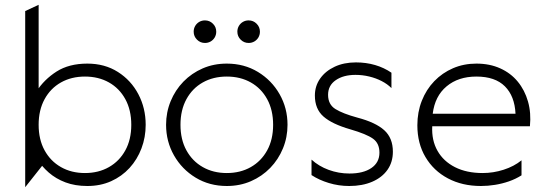

<svg xmlns="http://www.w3.org/2000/svg" viewBox="-20 -760 2270 800"><path d="M344 15Q293 15 253 0Q213 -15 183 -41.2Q153 -67.5 132 -101L161 -133V-76L85 20V-714L141 -740V-367L132 -379Q163.5 -428.5 215.5 -461.8Q267.5 -495 344 -495Q416.5 -495 471.2 -460.2Q526 -425.5 556.5 -367.5Q587 -309.5 587 -240Q587 -188 569.5 -141.8Q552 -95.5 519.8 -60.2Q487.5 -25 443 -5Q398.5 15 344 15ZM334 -39Q390.5 -39 434 -63.8Q477.5 -88.5 502.2 -133.5Q527 -178.5 527 -240Q527 -301.5 502.2 -346.8Q477.5 -392 434 -416.5Q390.5 -441 334 -441Q277.5 -441 234 -416.5Q190.5 -392 165.8 -346.8Q141 -301.5 141 -240Q141 -178.5 165.8 -133.5Q190.5 -88.5 234 -63.8Q277.5 -39 334 -39Z M925 15Q852.5 15 795.2 -19.8Q738 -54.5 705 -112.5Q672 -170.5 672 -240Q672 -292 691 -338.2Q710 -384.5 744.2 -419.8Q778.5 -455 824.5 -475Q870.5 -495 925 -495Q997.5 -495 1054.8 -460.2Q1112 -425.5 1145 -367.5Q1178 -309.5 1178 -240Q1178 -188 1159 -141.8Q1140 -95.5 1105.8 -60.2Q1071.5 -25 1025.5 -5Q979.5 15 925 15ZM925 -39Q981.5 -39 1025 -63.8Q1068.5 -88.5 1093.2 -133.5Q1118 -178.5 1118 -240Q1118 -301.5 1093.2 -346.8Q1068.5 -392 1025 -416.5Q981.5 -441 925 -441Q868.5 -441 825 -416.5Q781.5 -392 756.8 -346.8Q732 -301.5 732 -240Q732 -178.5 756.8 -133.5Q781.5 -88.5 825 -63.8Q868.5 -39 925 -39ZM834 -581Q814.5 -581 800.8 -594.8Q787 -608.5 787 -628Q787 -641 793.2 -651.8Q799.5 -662.5 810.2 -668.8Q821 -675 834 -675Q853.5 -675 867.2 -661.2Q881 -647.5 881 -628Q881 -615 874.8 -604.2Q868.5 -593.5 857.8 -587.2Q847 -581 834 -581ZM1016 -581Q996.5 -581 982.8 -594.8Q969 -608.5 969 -628Q969 -641 975.2 -651.8Q981.5 -662.5 992.2 -668.8Q1003 -675 1016 -675Q1035.5 -675 1049.2 -661.2Q1063 -647.5 1063 -628Q1063 -615 1056.8 -604.2Q1050.5 -593.5 1039.8 -587.2Q1029 -581 1016 -581Z M1435 15Q1391.5 15 1350.2 2.5Q1309 -10 1278 -30.5V-95Q1308 -67.5 1349.5 -52.2Q1391 -37 1436 -37Q1494 -37 1527.5 -60Q1561 -83 1561 -124Q1561 -163 1534 -182.2Q1507 -201.5 1440 -221Q1363.5 -243 1327.8 -274.5Q1292 -306 1292 -362Q1292 -401.5 1314 -432.8Q1336 -464 1374.5 -482Q1413 -500 1463 -500Q1505.5 -500 1543 -489Q1580.5 -478 1611 -457V-393Q1594 -410 1570.2 -422.2Q1546.5 -434.5 1518.5 -441.2Q1490.5 -448 1461 -448Q1411 -448 1379 -426Q1347 -404 1347 -365Q1347 -324.5 1377.8 -305.5Q1408.5 -286.5 1469 -270Q1545 -250 1581 -217.5Q1617 -185 1617 -128Q1617 -84.5 1594.5 -52.5Q1572 -20.5 1531 -2.8Q1490 15 1435 15Z M1984 15Q1906 15 1846.2 -16.8Q1786.5 -48.5 1752.8 -105.5Q1719 -162.5 1719 -238Q1719 -293 1737.5 -340Q1756 -387 1789.5 -421.8Q1823 -456.5 1867.8 -475.8Q1912.5 -495 1965 -495Q2020.5 -495 2064.2 -475.2Q2108 -455.5 2137.2 -420Q2166.5 -384.5 2180 -337Q2193.5 -289.5 2188 -234H1781Q1778 -175.5 1802.8 -131.8Q1827.5 -88 1875.8 -63.5Q1924 -39 1991 -39Q2035.5 -39 2078.5 -52.8Q2121.5 -66.5 2153 -92V-29.5Q2128.5 -14 2100.2 -4.2Q2072 5.5 2042.5 10.2Q2013 15 1984 15ZM1783 -286H2128Q2124.5 -359.5 2083.8 -400.2Q2043 -441 1965 -441Q1889.5 -441 1840.8 -400.2Q1792 -359.5 1783 -286Z"/></svg>

Font: Geologica-Sharp
Style: Regular
Weight: 100
Designer: Sindre Bremnes, Frode Helland
Foundry: Monokrom Skriftforlag AS
Version: Version 1.010;gftools[0.9.28]